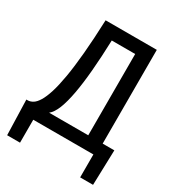

<svg xmlns="http://www.w3.org/2000/svg" viewBox="-184 -751 919 1002"><g transform="rotate(30 275.0 -250.0)"><path d="M378.9 -563H237.8Q234.4 -461.4 227.3 -378.7Q220.2 -295.9 208.7 -233.6Q197.3 -171.4 181.2 -130.9Q165 -90.3 143.1 -73.2H378.9ZM536.1 -73.2 529.8 138.2H452.1V0H89.8V138.2H12.2L5.9 -73.2H13.2Q29.3 -73.2 44.9 -82.8Q60.5 -92.3 75.2 -116.5Q89.8 -140.6 102.8 -181.6Q115.7 -222.7 126.5 -285.4Q137.2 -348.1 145 -435.1Q152.8 -522 157.2 -638.2H465.8V-73.2Z"/></g></svg>

Font: Code New Roman
Style: Regular
Weight: 400
Monospace: yes
Designer: Sam Radian
Foundry: Code New Roman
Version: Version 2.00 November 29, 2014